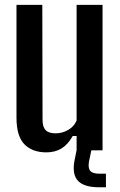

<svg xmlns="http://www.w3.org/2000/svg" viewBox="-20 -620 496 792"><path d="M171.5 8.5Q113 8.5 80.5 -25Q48 -58.5 48 -134.5V-600H154.5L155.5 -125.5Q155.5 -96.5 168.2 -83.2Q181 -70 209.5 -70Q237 -70 261.5 -84.2Q286 -98.5 296 -123V-600H403V0H296V-59H280Q260 -23.5 233.5 -7.5Q207 8.5 171.5 8.5ZM417 152.5H389Q328 152.5 302.8 127Q277.5 101.5 286.5 46.5L297 -5.5H358L347 46.5Q342.5 73.5 352.5 85Q362.5 96.5 389.5 96.5H417Z"/></svg>

Font: Big Shoulders Medium
Style: Regular
Weight: 500
Designer: Patric King
Foundry: XO Type Co
Version: Version 2.002